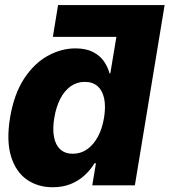

<svg xmlns="http://www.w3.org/2000/svg" viewBox="-20 -748 685 775"><path d="M536.6 -599.1H193.4L214.4 -727.5H644.5ZM192.9 7.8Q132.3 7.8 87.9 -23.4Q43.5 -54.7 24.4 -117.2Q5.4 -179.7 20.5 -272.5Q36.6 -368.7 77.4 -430.7Q118.2 -492.7 172.9 -522.7Q227.5 -552.7 284.2 -552.7Q327.1 -552.7 355.5 -538.1Q383.8 -523.4 399.7 -500.2Q415.5 -477.1 421.9 -452.1H425.3L471.2 -727.5H644.5L524.4 0H352.5L367.2 -88.9H361.3Q346.2 -63.5 322.5 -41.3Q298.8 -19 266.4 -5.6Q233.9 7.8 192.9 7.8ZM273.9 -127.4Q306.2 -127.4 331.8 -145.5Q357.4 -163.6 375 -196Q392.6 -228.5 399.9 -272.5Q407.2 -317.4 400.6 -349.6Q394 -381.8 374.3 -399.7Q354.5 -417.5 322.3 -417.5Q290 -417.5 264.9 -399.4Q239.7 -381.3 223.1 -348.9Q206.5 -316.4 199.2 -272.5Q191.9 -229 197.8 -196.3Q203.6 -163.6 222.9 -145.5Q242.2 -127.4 273.9 -127.4Z"/></svg>

Font: Inter Tight ExtraBold
Style: Italic
Weight: 800
Italic angle: -9.39999°
Designer: Rasmus Andersson
Foundry: rsms
Version: Version 3.004